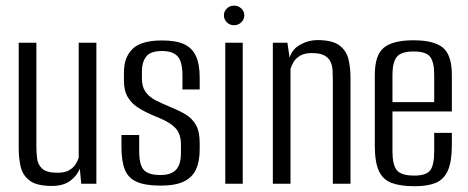

<svg xmlns="http://www.w3.org/2000/svg" viewBox="-20 -645 1642 674"><path d="M162.1 7.7Q109.5 7.7 84.8 -10.5Q60.1 -28.7 52.9 -58.8Q45.7 -88.8 45.7 -123.3V-495H107.7V-131.4Q107.7 -108.9 110.4 -87.6Q113.1 -66.3 128.8 -52.4Q144.6 -38.6 181.6 -38.6Q208.1 -38.6 223.2 -47.7Q238.3 -56.7 246 -69.3Q253.6 -81.9 256.3 -92.2V-495H318.3V0H265.1L260.2 -53.6Q251.9 -29.7 227.6 -11Q203.3 7.7 162.1 7.7Z M543.9 6.6Q490.3 6.6 460.1 -6.7Q430 -19.9 418.2 -49.7Q406.4 -79.5 406.4 -127.9V-171.2H468.7V-113.6Q468.7 -66.5 484.8 -48.5Q501 -30.6 543.3 -30.6Q580.4 -30.6 597.8 -48.9Q615.2 -67.2 615.2 -109.5V-137.7Q615.2 -160.6 607.9 -177.4Q600.6 -194.3 581.2 -208.3Q561.9 -222.2 527.2 -235.8Q494.5 -249.1 469.3 -264.2Q444.1 -279.3 429.6 -302.3Q415.1 -325.3 415.1 -361.3V-391.5Q415.1 -444 445.5 -473.5Q475.8 -503 549.1 -503Q597.1 -503 625.8 -490.1Q654.5 -477.1 667.8 -448.2Q681 -419.4 681 -372.9V-331H620.5V-379.2Q620.5 -429.1 603.2 -447.5Q586 -465.9 549.4 -465.9Q507.3 -465.9 492.8 -445.9Q478.2 -425.9 478.2 -396.4V-369.2Q478.2 -340.8 490.6 -322.9Q503 -305 526.1 -293.1Q549.2 -281.2 581.5 -267.8Q610.5 -256.2 632.8 -242.5Q655.2 -228.8 668.1 -205.9Q681 -182.9 681 -142.5V-120.1Q681 -79.6 668.5 -51.2Q655.9 -22.9 626 -8.1Q596.1 6.6 543.9 6.6Z M770.8 0V-495H832.1V0ZM801.5 -556.4Q786.9 -556.4 776.5 -566.6Q766 -576.9 766 -591.1Q766 -605.5 776.5 -615.4Q786.9 -625.3 801.5 -625.3Q816.3 -625.3 826.9 -615.4Q837.6 -605.5 837.6 -591.2Q837.6 -576.9 826.9 -566.6Q816.3 -556.4 801.5 -556.4Z M937.8 0V-495H988.9L996.6 -442.3Q1004.9 -471.8 1033.8 -488.1Q1062.7 -504.3 1094 -504.3Q1146.6 -504.3 1171.3 -485.7Q1196 -467.2 1203.2 -437.5Q1210.4 -407.7 1210.4 -372.6V0H1148.4V-364.4Q1148.4 -382.1 1147.4 -398.9Q1146.4 -415.6 1139.8 -429.1Q1133.2 -442.6 1118.1 -450.6Q1103 -458.7 1074.5 -458.7Q1049 -458.7 1033.3 -449.3Q1017.7 -439.9 1010.5 -427.3Q1003.2 -414.7 999.8 -403.7V0Z M1435.9 8.7Q1385.7 8.7 1354.9 -2.8Q1324.1 -14.3 1309.9 -45.2Q1295.7 -76 1295.7 -135.1V-381.5Q1295.7 -451.8 1327.5 -477.7Q1359.3 -503.6 1431.6 -503.6Q1503.2 -503.6 1534.7 -477.7Q1566.2 -451.8 1566.2 -381.5V-253.7H1357.7V-114.1Q1357.7 -66.5 1373 -47.5Q1388.3 -28.6 1434.5 -28.6Q1475.9 -28.6 1490.1 -46.8Q1504.2 -65.1 1504.2 -114.1V-178.5H1566.2V-136.1Q1566.2 -78.2 1552.3 -46.6Q1538.4 -15 1509.7 -3.1Q1481.1 8.7 1435.9 8.7ZM1357.7 -286.5H1504.2V-383.7Q1504.2 -426.3 1490.1 -445.3Q1475.9 -464.3 1431.6 -464.3Q1388.3 -464.3 1373 -445.3Q1357.7 -426.3 1357.7 -383.7Z"/></svg>

Font: Alumni Sans Thin
Style: Regular
Weight: 100
Designer: Robert E. Leuschke
Foundry: Robert E. Leuschke
Version: Version 1.018